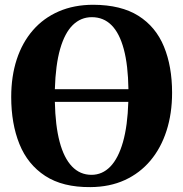

<svg xmlns="http://www.w3.org/2000/svg" viewBox="-20 -773 768 805"><path d="M359 11.5Q243 12.5 169.5 -35.5Q96 -83.5 61.5 -169Q27 -254.5 27 -366.5Q27 -453 50.2 -524Q73.5 -595 118 -646.2Q162.5 -697.5 226.5 -725.2Q290.5 -753 371.5 -753Q487.5 -752.5 560.2 -706.8Q633 -661 667.2 -578Q701.5 -495 701.5 -384Q701.5 -297 678.2 -224.8Q655 -152.5 610.8 -99.8Q566.5 -47 503.2 -18Q440 11 359 11.5ZM363.5 -40Q409 -40 442.5 -74.5Q476 -109 495.5 -177.2Q515 -245.5 518 -346H210Q212 -246.5 230 -178.5Q248 -110.5 281.8 -75.2Q315.5 -40 363.5 -40ZM210 -399H518.5Q517 -500 499 -567Q481 -634 447.5 -667.5Q414 -701 365 -701Q319 -701 285.2 -668Q251.5 -635 232.2 -568Q213 -501 210 -399Z"/></svg>

Font: Merriweather 60pt ExtraBold
Style: Regular
Weight: 800
Version: Version 2.100